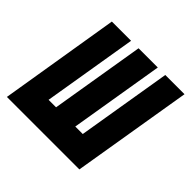

<svg xmlns="http://www.w3.org/2000/svg" viewBox="-159 -664 798 798"><g transform="rotate(45 240.5 -265.0)"><path d="M-19 0 68 -530H181L112 -114H156L225 -530H338L269 -114H313L382 -530H495L407 0Z"/></g></svg>

Font: Iosevka Curly Heavy Oblique
Style: Regular
Weight: 900
Italic angle: -9°
Monospace: yes
Designer: Belleve Invis
Foundry: Belleve Invis
Version: Version 11.1.0; ttfautohint (v1.8.3)